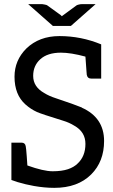

<svg xmlns="http://www.w3.org/2000/svg" viewBox="-20 -898 546 926"><path d="M374 -379Q482 -331 482 -218Q482 -119 420 -57Q355 8 242 8Q195 8 144 -1Q104 -8 64 -20L35 -30V-210H84Q101 -210 104 -193Q106 -185 109 -144L112 -100Q190 -72 234 -72Q278 -72 308 -82Q337 -92 354 -109Q392 -144 392 -204Q392 -262 338 -292Q314 -307 284 -316Q177 -349 158 -358Q129 -371 103 -394Q50 -441 50 -528Q50 -607 107 -664Q169 -724 267 -724Q371 -724 468 -684V-519H420Q402 -519 399 -536Q399 -524 392 -625Q322 -644 274 -644Q209 -644 174 -612Q140 -581 140 -532Q140 -479 194 -449Q216 -435 250 -424Q340 -394 376 -379ZM235 -773 116 -878H184Q188 -878 196 -876Q206 -874 208 -872L273 -825L278 -820Q278 -819 281 -822L349 -872Q352 -874 360 -876Q368 -878 374 -878H441L322 -773Z"/></svg>

Font: Aleo
Style: Regular
Weight: 400
Designer: Alessio Laiso
Version: Version 1.1